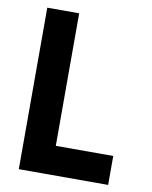

<svg xmlns="http://www.w3.org/2000/svg" viewBox="-81 -775 663 836"><g transform="rotate(10 250.0 -357.0)"><path d="M455 0V-128H201V-714H60V0Z"/></g></svg>

Font: Noto Sans Mono UI Condensed ExtraBold
Style: Regular
Weight: 800
Width: 3
Designer: Monotype Design team
Foundry: Monotype Imaging Inc.
Version: 1.000